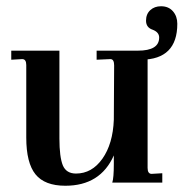

<svg xmlns="http://www.w3.org/2000/svg" viewBox="-20 -584 587 614"><path d="M189 10Q123 10 93.5 -26.5Q64 -63 64 -144V-376Q64 -395 51 -395L16 -393V-422H170V-141Q170 -82 181 -55Q192 -29 223 -29Q274 -29 307.5 -76.5Q341 -124 344 -201L345 -375Q345 -395 333 -395L289 -393V-422H452V-47Q452 -28 465 -28L499 -30V0H339Q344 -15 344 -60V-87Q301 10 189 10ZM432 -393 421 -422Q489 -422 489 -464Q489 -481 468 -489Q447 -496 447 -518Q447 -539 460.5 -551.5Q474 -564 495 -564Q519 -564 533 -548Q547 -532 547 -508Q547 -394 432 -393Z"/></svg>

Font: UnnaMedium
Style: Regular
Weight: 500
Designer: Jorge de Buen Unna
Foundry: Omnibus-Type
Version: Version 2.008;hotconv 1.0.109;makeotfexe 2.5.65596